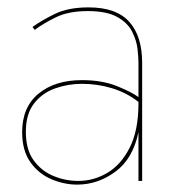

<svg xmlns="http://www.w3.org/2000/svg" viewBox="-20 -490 475 520"><path d="M74 -409 68 -417Q93 -435 129 -452.5Q165 -470 220 -470Q295 -470 330 -431Q365 -392 365 -320V0H355V-132Q340 -60 292.5 -25Q245 10 189 10Q154 10 119.5 -4.5Q85 -19 62.5 -50.5Q40 -82 40 -132Q40 -200 84.5 -236.5Q129 -273 202 -273Q257 -273 297.5 -256.5Q338 -240 355 -227V-320Q355 -334 352.5 -357Q350 -380 338 -404Q326 -428 297.5 -444Q269 -460 218 -460Q166 -460 132 -443.5Q98 -427 74 -409ZM50 -133Q50 -85 71 -56Q92 -27 124.5 -13.5Q157 0 192 0Q234 0 271 -22Q308 -44 331.5 -90.5Q355 -137 355 -210V-214Q323 -239 283.5 -251Q244 -263 202 -263Q164 -263 129 -250.5Q94 -238 72 -209.5Q50 -181 50 -133Z"/></svg>

Font: Jost* Hairline
Style: Regular
Weight: 100
Version: Version 3.7